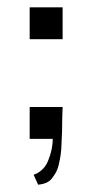

<svg xmlns="http://www.w3.org/2000/svg" viewBox="-20 -504 246 524"><path d="M84 0 71.8 -26.9Q101.6 -38.1 112.3 -67.9Q124 -97.7 124 -125H61V-211.9H150.9Q150.9 -209.5 149.9 -184.1Q149.9 -154.3 149.4 -146L147.9 -112.8Q147.5 -94.7 145.5 -81.1Q143.6 -68.8 140.6 -55.7Q139.6 -51.8 138.7 -48.3Q137.7 -44.9 136.2 -41.5Q134.8 -38.1 134 -36.1Q133.3 -34.2 131.1 -30.8Q128.9 -27.3 128.4 -26.6Q127.9 -25.9 125 -21.7Q122.1 -17.6 121.6 -17.1Q110.8 -2.4 84 0ZM150.9 -397H61V-483.9H150.9Z"/></svg>

Font: VL Oswald
Style: Light
Weight: 300
Designer: vernon adams
Foundry: vernon adams
Version: Version ; ttfautohint (v0.92.18-e454-dirty) -l 8 -r 50 -G 20